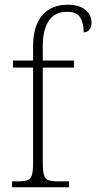

<svg xmlns="http://www.w3.org/2000/svg" viewBox="-20 -792 407 812"><path d="M31 0V-25H55Q81 -25 95 -29.5Q109 -34 114.5 -50.5Q120 -67 120 -103V-506H35V-536H120V-597Q120 -682 158.5 -727Q197 -772 266 -772Q315 -772 341 -750.5Q367 -729 367 -698Q367 -677 357.5 -666Q348 -655 334 -655Q334 -692 320 -717Q306 -742 263 -742Q211 -742 186 -703.5Q161 -665 161 -599V-536H293V-506H161V-103Q161 -67 166.5 -50.5Q172 -34 186 -29.5Q200 -25 227 -25H272V0Z"/></svg>

Font: Noto Serif Tamil SemiCondensed ExtraLight
Style: Italic
Weight: 200
Width: 4
Italic angle: -12°
Designer: Indian Type Foundry, Tom Grace, and the Monotype Design Team
Foundry: Monotype Imaging Inc.
Version: Version 2.003; ttfautohint (v1.8.4.7-5d5b)